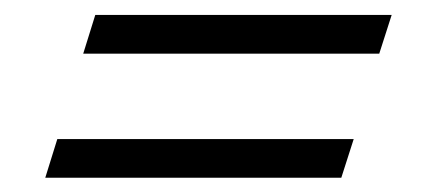

<svg xmlns="http://www.w3.org/2000/svg" viewBox="-20 -380 598 263"><path d="M110.5 -359.5H516.5L499.5 -306.5H94ZM58.5 -189.5H464.5L447.5 -136.5H42Z"/></svg>

Font: Newsreader 60pt ExtraBold
Style: Italic
Weight: 800
Italic angle: -17°
Designer: Hugues Gentile
Foundry: Production Type
Version: Version 1.003